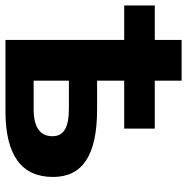

<svg xmlns="http://www.w3.org/2000/svg" viewBox="-11 -673 684 702"><g transform="rotate(90 331.0 -322.0)"><path d="M450.2 -434.1V-545.9H274.9V-644H126V-545.9H0V-434.1H126V0H386.2C546.9 0 627 -58.1 627 -173.8C627 -281.7 547.9 -335 379.9 -335H274.9V-434.1ZM478 -171.9C478 -126 444.8 -103 378.9 -103H274.9V-231.9H377C443.8 -231.9 478 -214.4 478 -171.9Z"/></g></svg>

Font: Noto Reveo Sans
Style: Bold
Weight: 700
Designer: Monotype Design team
Foundry: Monotype Imaging Inc.
Version: Version 1.04